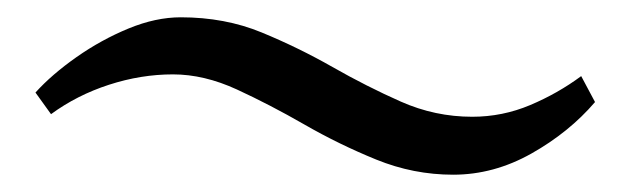

<svg xmlns="http://www.w3.org/2000/svg" viewBox="-20 -409 740 222"><path d="M668 -291Q638 -256 594.5 -231.5Q551 -207 504 -207Q458 -207 415 -224.5Q372 -242 332 -265Q292 -288 254 -305.5Q216 -323 180 -323Q143 -323 106 -311Q69 -299 39 -277L21 -302Q40 -323 68.5 -343Q97 -363 128.5 -376Q160 -389 189 -389Q240 -389 282.5 -371.5Q325 -354 364.5 -331.5Q404 -309 443.5 -291.5Q483 -274 526 -274Q561 -274 593 -287.5Q625 -301 652 -321Z"/></svg>

Font: Kaisei HarunoUmi Medium
Style: Regular
Weight: 500
Designer: Font-Kai, 金井和夫
Foundry: KAZUO KANAI
Version: Version 5.003